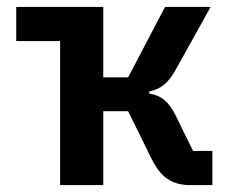

<svg xmlns="http://www.w3.org/2000/svg" viewBox="-20 -536 680 556"><path d="M154 -417H27V-516H279V-312H351L458 -516H590L487 -331Q471 -303 453.5 -289.5Q436 -276 412 -271V-265Q439 -261 456.5 -246Q474 -231 489 -201L539 -99H595V0H530Q492 0 465.5 -17.5Q439 -35 418 -78L351 -214H279V0H154Z"/></svg>

Font: Writer SemiBold
Style: Regular
Weight: 600
Monospace: yes
Designer: Mike Abbink, Paul van der Laan, Pieter van Rosmalen
Foundry: Bold Monday
Version: Version 2.001 2020